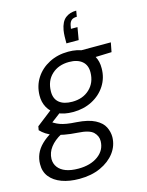

<svg xmlns="http://www.w3.org/2000/svg" viewBox="-168 -817 869 1134"><g transform="rotate(-15 266.0 -250.5)"><path d="M174 232Q113 232 67 215Q21 198 -4.5 166Q-30 134 -29 88Q-29 56 -16.5 26.5Q-4 -3 22 -28.5Q48 -54 86 -76L138 -51Q94 -27 69.5 5Q45 37 44 76Q44 105 60.5 127Q77 149 108 160.5Q139 172 184 172Q258 172 304.5 138Q351 104 352 49Q353 18 329 -6Q305 -30 235 -34Q189 -37 154 -43.5Q119 -50 93 -59Q67 -68 48 -80.5Q29 -93 15 -108L19 -131L122 -211L179 -188L76 -110L86 -143Q101 -134 114.5 -126Q128 -118 144.5 -112Q161 -106 184.5 -102Q208 -98 243 -96Q315 -91 355 -70Q395 -49 410 -19Q425 11 425 43Q424 96 392 138.5Q360 181 304 206.5Q248 232 174 232ZM240 -159Q184 -159 146.5 -178Q109 -197 90.5 -230.5Q72 -264 73 -305Q74 -364 104 -410.5Q134 -457 186 -484Q238 -511 303 -511Q359 -511 396 -492Q433 -473 451.5 -440Q470 -407 469 -365Q469 -307 439 -260Q409 -213 357 -186Q305 -159 240 -159ZM251 -219Q316 -219 357 -257.5Q398 -296 399 -358Q400 -403 371.5 -427Q343 -451 292 -451Q227 -451 186 -413Q145 -375 144 -311Q143 -266 171 -242.5Q199 -219 251 -219ZM371 -436 356 -499H561L550 -442ZM412 -733 406 -697Q384 -697 373 -687.5Q362 -678 358 -659L354 -637H394L381 -561H306Q306 -586 306.5 -604Q307 -622 310 -641Q319 -691 345.5 -712Q372 -733 412 -733Z"/></g></svg>

Font: DM Sans 20pt Light
Style: Italic
Weight: 300
Italic angle: -10°
Version: Version 4.004;gftools[0.9.30]